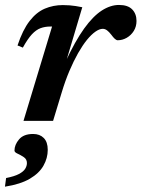

<svg xmlns="http://www.w3.org/2000/svg" viewBox="-46 -476 558 756"><path d="M159 -371.5Q157.5 -371.5 155.8 -371.5Q154 -371.5 152 -371.5Q131 -371.5 113.5 -365Q96 -358.5 79.5 -340.8Q63 -323 44 -288.5L23 -297Q43.5 -358.5 70.5 -393.2Q97.5 -428 130.5 -442Q163.5 -456 201.5 -456Q216 -456 228 -455Q240 -454 252 -452.2Q264 -450.5 278 -447.5L212.5 -228L212 -233Q250 -314.5 285.2 -363.5Q320.5 -412.5 354.8 -434.5Q389 -456.5 422.5 -456.5Q457.5 -456.5 474.5 -439Q491.5 -421.5 491.5 -393.5Q491.5 -371.5 480.8 -354.2Q470 -337 453 -327.2Q436 -317.5 417.5 -317.5Q412.5 -317.5 406.2 -323Q400 -328.5 392 -339.5Q383.5 -350.5 375.5 -356.5Q367.5 -362.5 358.5 -362.5Q345.5 -362.5 329.5 -351.2Q313.5 -340 296.2 -318.8Q279 -297.5 261.5 -266.8Q244 -236 227.5 -197.2Q211 -158.5 197 -112L163 0H46.5ZM11 117Q11 94 29 72.8Q47 51.5 84.5 51.5Q110.5 51.5 126.2 67.2Q142 83 142 114Q142 146.5 125.2 176.2Q108.5 206 71.5 227.8Q34.5 249.5 -26.5 259L-22 225Q11 218.5 28.8 209Q46.5 199.5 53.2 188.5Q60 177.5 60 166Q60 151 47.8 142.8Q35.5 134.5 23.2 129Q11 123.5 11 117Z"/></svg>

Font: Newsreader 16pt 16pt SemiBold
Style: Italic
Weight: 600
Italic angle: -17°
Version: Version 1.003